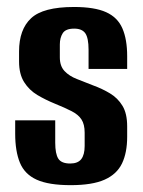

<svg xmlns="http://www.w3.org/2000/svg" viewBox="-20 -523 409 550"><path d="M182.4 7.4Q119.7 7.4 85.2 -8.2Q50.7 -23.8 37.1 -56.8Q23.5 -89.7 23.5 -140.1V-178.3H138.2V-114.4Q138.2 -82.3 147.1 -68.4Q156 -54.6 181 -54.6Q203.1 -54.6 212.8 -67.2Q222.5 -79.8 222.5 -104.8V-142.9Q222.5 -166.9 213.4 -180.8Q204.4 -194.7 185.2 -204.5Q166 -214.4 137.3 -226Q110.5 -236.9 87.1 -250.8Q63.6 -264.8 49.1 -287.8Q34.6 -310.8 34.6 -346.8V-375.7Q34.6 -438.5 69 -470.7Q103.3 -503 191.9 -503Q251 -503 284 -488.1Q317 -473.2 330.6 -441.7Q344.3 -410.3 344.3 -361.9V-325.5H233.7V-380.7Q233.7 -414.1 224.4 -427.6Q215 -441 192.5 -441Q168.2 -441 159.8 -428Q151.4 -414.9 151.4 -395.6V-358.6Q151.4 -333.7 164.9 -319.4Q178.5 -305 200.4 -296.6Q222.4 -288.3 246.7 -278.4Q273 -268.8 295.1 -255.5Q317.3 -242.2 330.8 -220Q344.3 -197.9 344.3 -161V-131.1Q344.3 -85.9 329.6 -55Q314.8 -24 279.6 -8.3Q244.4 7.4 182.4 7.4Z"/></svg>

Font: Alumni Sans SC Thin
Style: Regular
Weight: 100
Designer: Robert E. Leuschke
Foundry: Robert E. Leuschke
Version: Version 1.018